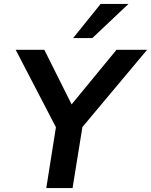

<svg xmlns="http://www.w3.org/2000/svg" viewBox="-20 -959 770 979"><path d="M216 0 274 -366 284 -274 60 -705H206L347 -423H342L574 -705H730L369 -274L409 -366L350 0ZM353 -765 493 -939H635L451 -765Z"/></svg>

Font: Nunito Sans 8pt
Style: Bold Italic
Weight: 700
Italic angle: -9°
Version: Version 3.101;gftools[0.9.27]